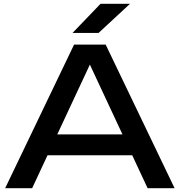

<svg xmlns="http://www.w3.org/2000/svg" viewBox="-20 -983 939 1003"><path d="M184 -281H708V-172H184ZM892 0H751L424 -700H475L148 0H7L367 -750H532ZM659 -963 495 -811H359L505 -963Z"/></svg>

Font: Unbounded Variable
Style: Regular
Weight: 400
Designer: Luke Prowse, Jean-Baptiste Morizot, Fátima Lázaro, Florian Runge
Foundry: NaN
Version: Version 1.600;FEAKit 1.0